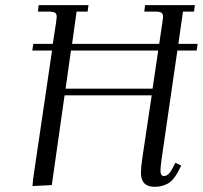

<svg xmlns="http://www.w3.org/2000/svg" viewBox="-20 -722 791 749"><path d="M106 -524.9 109.9 -550.8H186L199.2 -637.2Q201.2 -650.9 201.2 -655.8Q201.2 -668.5 194.3 -672.6Q187.5 -676.8 168.9 -676.8H127.9L130.9 -702.1H325.2L321.8 -676.8H278.8L261.2 -550.8H601.1L613.8 -637.2Q616.2 -654.3 616.2 -655.8Q616.2 -668.5 609.4 -672.6Q602.5 -676.8 584 -676.8H543L545.9 -702.1H740.2L736.8 -676.8H693.8L675.8 -550.8H751L747.1 -524.9H671.9L610.8 -104Q606 -68.8 606 -58.1Q606 -35.2 619.1 -35.2Q637.7 -35.2 652.8 -64.9L664.1 -86.9L687 -76.2L675.8 -54.2Q657.7 -19 635 -6.1Q612.3 6.8 583 6.8Q529.8 6.8 529.8 -47.9Q529.8 -68.4 535.2 -105L571.8 -350.1H231.9L182.1 0L106.9 3.9L108.9 -22L183.1 -524.9ZM235.8 -376H575.2L597.2 -524.9H256.8Z"/></svg>

Font: Dihjauti
Style: Italic
Weight: 400
Italic angle: -9°
Designer: T. Christopher White
Version: Version 3.0.0